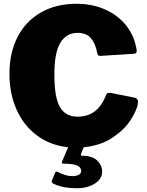

<svg xmlns="http://www.w3.org/2000/svg" viewBox="-20 -772 777 1017"><path d="M711 -231Q711 -225 710 -221Q704 -187 672 -136.5Q640 -86 577 -43.5Q514 -1 423 8L409 44Q408 46 408 49Q408 53 415 53Q469 53 495 78.5Q521 104 521 137Q521 176 482 200.5Q443 225 388 225Q310 225 261 200Q251 193 255 184L272 143Q275 135 284 138Q328 161 363 161Q384 161 397 154Q410 147 410 134Q410 115 389 105Q368 95 319 95Q311 95 308.5 93Q306 91 309 83L341 8Q247 -2 176.5 -54Q106 -106 68 -191Q30 -276 30 -381Q30 -493 73.5 -577Q117 -661 197.5 -706.5Q278 -752 385 -752Q468 -752 535 -722.5Q602 -693 645 -641Q688 -589 701 -522Q704 -510 704 -503Q704 -494 700.5 -491Q697 -488 688 -487L513 -476Q503 -476 500 -479.5Q497 -483 494 -495Q485 -543 461 -570.5Q437 -598 391 -598Q332 -598 300 -546Q268 -494 268 -377Q268 -256 297.5 -205Q327 -154 390 -154Q443 -154 480.5 -181Q518 -208 543 -271Q546 -280 560 -280Q567 -280 571 -279L696 -254Q711 -249 711 -231Z"/></svg>

Font: Libre Franklin Black
Style: Regular
Weight: 900
Designer: Pablo Impallari, Rodrigo Fuenzalida
Foundry: Impallari Type
Version: Version 1.002; ttfautohint (v1.5)